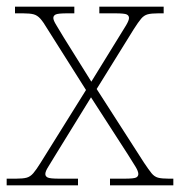

<svg xmlns="http://www.w3.org/2000/svg" viewBox="-23 -556 540 576"><path d="M-3 0V-20H25Q46 -20 57 -23Q68 -26 77 -36.5Q86 -47 99 -68L235 -286L120 -468Q107 -490 98 -500Q89 -510 78 -513Q67 -516 46 -516H22V-536H200V-516H179Q151 -516 144 -512.5Q137 -509 137 -502Q137 -495 146 -480.5Q155 -466 168 -444L251 -311L333 -444Q347 -466 355.5 -480.5Q364 -495 364 -502Q364 -509 357.5 -512.5Q351 -516 322 -516H275V-536H468V-516H452Q431 -516 420 -513Q409 -510 400.5 -500Q392 -490 378 -468L267 -289L409 -68Q423 -47 431.5 -36.5Q440 -26 451 -23Q462 -20 483 -20H497V0H307V-20H350Q379 -20 385.5 -23.5Q392 -27 392 -34Q392 -42 383.5 -56Q375 -70 361 -92L250 -264L144 -92Q131 -70 122 -56Q113 -42 113 -34Q113 -27 120 -23.5Q127 -20 155 -20H211V0Z"/></svg>

Font: Noto Serif Thai Thin
Style: Regular
Weight: 250
Version: Version 2.001